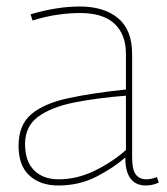

<svg xmlns="http://www.w3.org/2000/svg" viewBox="-20 -560 513 590"><path d="M37 -112Q37 -176 76 -209Q115 -242 188.5 -258Q262 -274 367 -285V-394Q367 -454 332 -487Q297 -520 226 -520Q195 -520 158.5 -515Q122 -510 80 -497L74 -516Q155 -540 225 -540Q300 -540 343 -504Q386 -468 386 -394V-78Q386 -38 397.5 -23.5Q409 -9 430 -9Q445 -9 462 -16L468 1Q457 6 447.5 8Q438 10 429 10Q365 10 365 -76Q330 -45 277 -17.5Q224 10 159 10Q104 10 70.5 -20.5Q37 -51 37 -112ZM57 -117Q57 -64 85 -36.5Q113 -9 160 -9Q216 -9 270 -35Q324 -61 367 -99V-266Q278 -259 208 -245Q138 -231 97.5 -201.5Q57 -172 57 -117Z"/></svg>

Font: Georama Thin
Style: Regular
Weight: 100
Designer: Jean-Baptiste Levee
Foundry: Production Type
Version: Version 1.000